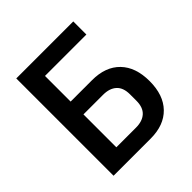

<svg xmlns="http://www.w3.org/2000/svg" viewBox="-187 -836 974 974"><g transform="rotate(-45 300.0 -349.0)"><path d="M77 -698H486V-604H189V-420H343Q439 -420 492.5 -365Q546 -310 546 -210Q546 -110 492.5 -55Q439 0 343 0H77ZM330 -92Q376 -92 402 -115.5Q428 -139 428 -187V-233Q428 -281 402 -304.5Q376 -328 330 -328H189V-92Z"/></g></svg>

Font: IBM Plaex Mono Medium
Style: Regular
Weight: 500
Designer: Mike Abbink, Paul van der Laan, Pieter van Rosmalen
Foundry: Bold Monday
Version: Version 2.003